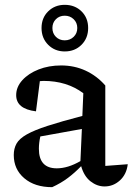

<svg xmlns="http://www.w3.org/2000/svg" viewBox="-20 -765 549 795"><path d="M196 10Q124 10 80.5 -27Q37 -64 37 -123Q37 -150 48.5 -170.5Q60 -191 91 -208.5Q122 -226 177.5 -244Q233 -262 321 -285L325 -379Q257 -430 160 -430Q153 -430 145 -429L129 -304Q47 -314 47 -371Q47 -405 72.5 -433Q98 -461 140 -477.5Q182 -494 233 -494Q288 -494 334.5 -472.5Q381 -451 416 -411V-78L509 -85Q504 -43 476.5 -18Q449 7 413 7Q382 7 355 -14Q328 -35 316 -77Q290 -50 261.5 -28.5Q233 -7 196 10ZM141 -149Q141 -68 215 -68Q261 -68 313 -98L319 -231L147 -200Q144 -187 142.5 -174Q141 -161 141 -149ZM248 -552Q207 -552 179.5 -579.5Q152 -607 152 -649Q152 -691 179.5 -718Q207 -745 248 -745Q290 -745 317.5 -718Q345 -691 345 -649Q345 -607 317.5 -579.5Q290 -552 248 -552ZM248 -598Q270 -598 285 -612.5Q300 -627 300 -649Q300 -671 285 -685.5Q270 -700 248 -700Q226 -700 211.5 -685.5Q197 -671 197 -649Q197 -627 211.5 -612.5Q226 -598 248 -598Z"/></svg>

Font: Piazzolla Medium
Style: Regular
Weight: 500
Designer: Juan Pablo del Peral
Foundry: Huerta Tipografica
Version: Version 1.330